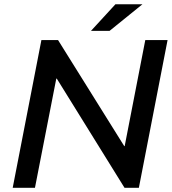

<svg xmlns="http://www.w3.org/2000/svg" viewBox="-20 -890 816 910"><path d="M40.2 0 176.2 -700H255.2L568.9 -197.4H570.9L668.6 -700H774.2L638.2 0H570.1L249.1 -517.5H246.8L145.7 0ZM411.2 -743.7 527 -869.7H655L499.3 -743.7Z"/></svg>

Font: REM Medium
Style: Italic
Weight: 500
Italic angle: -11°
Designer: Octavio Pardo
Foundry: Ashler Design
Version: Version 1.005;gftools[0.9.28]